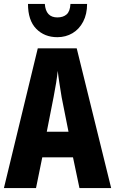

<svg xmlns="http://www.w3.org/2000/svg" viewBox="-20 -961 588 981"><path d="M386 0 353 -157H196L164 0H0L173 -714H372L548 0ZM295 -464Q289 -501 283.5 -536Q278 -571 275 -599Q269 -542 254 -466L219 -288H330ZM425 -941Q425 -889 405 -850.5Q385 -812 350.5 -791.5Q316 -771 273 -771Q207 -771 165 -814Q123 -857 123 -941H209Q214 -872 273 -872Q303 -872 320.5 -887.5Q338 -903 340 -941Z"/></svg>

Font: Noto Sans Arabic ExtCond ExtBd
Style: Regular
Weight: 800
Width: 2
Designer: Monotype Design Team, Nadine Chahine, Nizar Qandah and Khaled Hosny
Foundry: Monotype Imaging Inc.
Version: Version 2.012; ttfautohint (v1.8.4.7-5d5b)